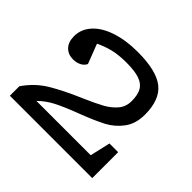

<svg xmlns="http://www.w3.org/2000/svg" viewBox="-137 -726 890 890"><g transform="rotate(45 307.5 -281.5)"><path d="M565 -170V0H25V-62Q65 -121 123.5 -156.5Q182 -192 271 -230Q331 -256 364.5 -274.5Q398 -293 420 -319Q442 -345 442 -382Q442 -422 429 -445.5Q416 -469 385 -480Q354 -491 299 -491Q246 -491 209 -481.5Q172 -472 140 -456L177 -360Q170 -344 152.5 -335Q135 -326 113 -326Q80 -326 60 -347Q40 -368 40 -406Q40 -451 72 -487Q104 -523 163.5 -543Q223 -563 301 -563Q423 -563 476.5 -521Q530 -479 530 -381Q530 -321 500.5 -281.5Q471 -242 428 -219.5Q385 -197 312 -169Q243 -143 201.5 -122Q160 -101 129 -70H485L508 -170Z"/></g></svg>

Font: Rhodium Libre
Style: Regular
Weight: 400
Designer: James Puckett
Foundry: Dunwich Type Founders
Version: Version 1.001; ttfautohint (v1.3)